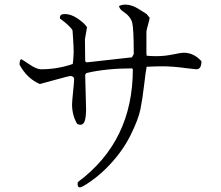

<svg xmlns="http://www.w3.org/2000/svg" viewBox="-20 -762 960 834"><path d="M630 -685Q630 -679 623 -654.5Q616 -630 616 -624V-532Q616 -526 617 -520Q638 -518 659 -518Q695 -518 731 -525.5Q767 -533 778 -533Q822 -533 855 -496Q855 -461 833 -461L788 -466Q732 -474 683 -474Q661 -474 617 -472Q613 -453 606 -392.5Q599 -332 590 -287.5Q581 -243 547.5 -175.5Q514 -108 458 -48Q420 -7 378.5 22.5Q337 52 327 52Q318 52 317 39Q317 34 318 29Q557 -148 557 -461L554 -465Q443 -465 356 -445L350 -438L354 -285Q353 -247 347 -233.5Q341 -220 329 -220Q323 -220 315 -224Q293 -261 293 -309Q293 -320 297.5 -363.5Q302 -407 302 -418Q302 -430 287 -432Q280 -432 219 -415Q158 -398 153 -397Q97 -421 65 -481Q65 -499 71 -505Q76 -504 107.5 -482.5Q139 -461 158 -461Q229 -461 296 -484Q299 -503 300 -536Q300 -558 297.5 -593.5Q295 -629 295 -630Q286 -648 240 -682Q240 -693 245 -697Q250 -701 262 -701Q288 -701 316.5 -682Q345 -663 358 -644L349 -592V-591L350 -496L356 -491L553 -513L561 -527Q561 -635 554.5 -662.5Q548 -690 515 -712Q499 -722 497 -736Q510 -742 525 -742Q552 -742 584 -722L617 -701Z"/></svg>

Font: cwTeXMing
Style: Medium
Weight: 500
Version: Version 1.17